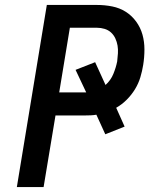

<svg xmlns="http://www.w3.org/2000/svg" viewBox="-20 -755 640 775"><path d="M48 0 169 -735H371Q403 -735 433 -729Q463 -723 487.5 -707.5Q512 -692 529.5 -668Q547 -644 555 -615.5Q563 -587 563 -555.5Q563 -524 558 -493Q554 -468 546.5 -443Q539 -418 525 -395Q511 -372 491.5 -352.5Q472 -333 449 -320L483 -244L405 -213L369 -292Q358 -290 346.5 -289.5Q335 -289 324 -289H204L156 0ZM219 -382H324Q325 -382 326 -382Q327 -382 328 -382L285 -473L364 -504L406 -412Q427 -431 437.5 -456.5Q448 -482 453 -507Q455 -524 456 -540Q457 -556 454.5 -571Q452 -586 445.5 -600Q439 -614 428 -624Q417 -634 402 -638.5Q387 -643 371 -643H262Z"/></svg>

Font: Iosevka SS04 SmBd Ex Obl
Style: Regular
Weight: 600
Width: 7
Italic angle: -9°
Monospace: yes
Designer: Belleve Invis
Foundry: Belleve Invis
Version: Version 19.0.0; ttfautohint (v1.8.4)